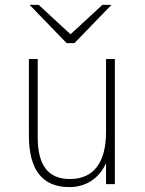

<svg xmlns="http://www.w3.org/2000/svg" viewBox="-20 -752 592 784"><path d="M263 12Q180.5 12 139.2 -40.8Q98 -93.5 98 -199V-511H134V-191Q134 -105.5 166.5 -63.2Q199 -21 265 -21Q338 -21 375.5 -70.2Q413 -119.5 413 -214V-511H449V0H413V-86Q392 -39 352.8 -13.5Q313.5 12 263 12ZM252 -576 101 -732H138L268 -612L398 -732H435L284 -576Z"/></svg>

Font: Overpass Thin
Style: Regular
Weight: 250
Designer: Delve Withrington, Dave Bailey, Thomas Jockin
Foundry: Delve Fonts LLC
Version: Version 4.000